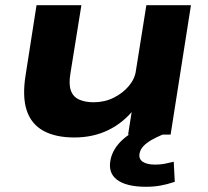

<svg xmlns="http://www.w3.org/2000/svg" viewBox="-20 -516 797 736"><path d="M265 11Q193 11 146.5 -14.5Q100 -40 82.5 -92.5Q65 -145 78 -227L120 -496H292L250 -235Q243 -194 251.5 -169.5Q260 -145 283 -134.5Q306 -124 339 -124Q381 -124 416 -141.5Q451 -159 474 -186.5Q497 -214 501 -245L541 -496H712L634 0H471L487 -101H497Q454 -46 395.5 -17.5Q337 11 265 11ZM540 200Q464 200 428.5 173Q393 146 404 95Q413 53 451 18.5Q489 -16 563 -43L603 0Q579 10 560 21Q541 32 529.5 44.5Q518 57 515 72Q511 93 527 104Q543 115 575 115Q594 115 610 112Q626 109 646 104L650 181Q623 190 597 195Q571 200 540 200Z"/></svg>

Font: Nunito Sans 10pt Expanded ExtraBold
Style: Italic
Weight: 800
Width: 7
Italic angle: -9°
Designer: Vernon Adams
Foundry: Vernon Adams
Version: Version 3.101;gftools[0.9.27]